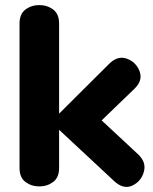

<svg xmlns="http://www.w3.org/2000/svg" viewBox="-20 -730 602 757"><path d="M429 -17 180 -249 410 -478Q444 -512 480.5 -498.5Q517 -485 530.5 -448.5Q544 -412 509 -379L340 -216L348 -286L525 -121Q558 -90 547 -52Q536 -14 501 2Q466 18 429 -17ZM135 5Q104 5 80.5 -12.5Q57 -30 57 -68V-637Q57 -675 80.5 -692.5Q104 -710 135 -710Q166 -710 189.5 -692.5Q213 -675 213 -637V-68Q213 -30 189.5 -12.5Q166 5 135 5Z"/></svg>

Font: Nunito VF Beta Light
Style: Regular
Weight: 300
Designer: Vernon Adams
Foundry: newtypography
Version: Version 3.001